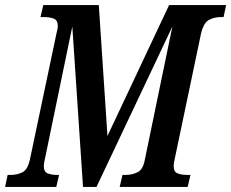

<svg xmlns="http://www.w3.org/2000/svg" viewBox="-38 -734 908 754"><path d="M-18 0 -8 -47H3Q28 -47 49.5 -57Q71 -67 80 -110L183 -599Q186 -613 187.5 -619.5Q189 -626 189 -632Q189 -655 173 -661Q157 -667 132 -667H121L132 -714H350L384 -200L626 -714H850L840 -667H830Q803 -667 782 -655.5Q761 -644 751 -600L649 -114Q644 -93 644 -82Q644 -59 659.5 -53Q675 -47 699 -47H710L699 0H432L443 -47H456Q480 -47 502 -57.5Q524 -68 531 -108L639 -630L341 0H288L246 -630L139 -113Q137 -105 135.5 -96Q134 -87 134 -82Q134 -59 149.5 -53Q165 -47 187 -47H194L183 0Z"/></svg>

Font: Noto Serif ExtraCondensed SemiBold
Style: Italic
Weight: 600
Width: 2
Italic angle: -12°
Designer: Monotype Design Team
Foundry: Monotype Imaging Inc.
Version: Version 2.013